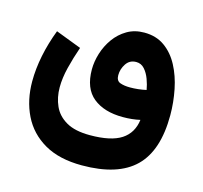

<svg xmlns="http://www.w3.org/2000/svg" viewBox="-96 -536 908 858"><g transform="rotate(15 358.0 -107.0)"><path d="M352.5 215.3Q247.6 215.3 178.5 175.3Q109.4 135.3 75.4 65.9Q41.5 -3.4 41.5 -90.3Q41.5 -148.4 54.2 -210.7Q66.9 -272.9 90.8 -335L209.5 -289.6Q191.4 -237.8 179.2 -188.5Q167 -139.2 167 -96.2Q167 -49.3 184.6 -10.3Q202.1 28.8 242.7 52.2Q283.2 75.7 352.5 75.7Q449.7 75.7 497.6 44.4Q545.4 13.2 553.2 -48.8Q517.1 -40.5 473.6 -40.5Q386.7 -40.5 335.9 -81.8Q285.2 -123 285.2 -210.9Q285.2 -247.1 297.1 -285.6Q309.1 -324.2 332.5 -356.9Q356 -389.6 390.4 -409.9Q424.8 -430.2 469.7 -430.2Q524.9 -430.2 564.2 -402.1Q603.5 -374 628.4 -326.9Q653.3 -279.8 665 -221.4Q676.8 -163.1 676.8 -103Q676.8 60.5 597.7 137.9Q518.6 215.3 352.5 215.3ZM470.2 -176.8Q507.8 -176.8 545.4 -185.1Q541.5 -208.5 532.2 -233.6Q522.9 -258.8 507.3 -276.4Q491.7 -293.9 468.8 -293.9Q438.5 -293.9 422.1 -269.3Q405.8 -244.6 405.8 -216.3Q405.8 -190.4 424.6 -183.6Q443.4 -176.8 470.2 -176.8Z"/></g></svg>

Font: Vazirmatn FD NL ExtraBold
Style: Regular
Weight: 800
Designer: Saber Rastikerdar
Foundry: Saber Rastikerdar
Version: Version 33.003